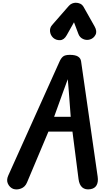

<svg xmlns="http://www.w3.org/2000/svg" viewBox="-20 -1414 828 1435"><path d="M78 -2.5Q52 -13.5 39.2 -40.8Q26.5 -68 41.5 -101.5L424 -952Q435.5 -978.5 450.8 -991.2Q466 -1004 502 -1004Q542 -1004 562.2 -991.8Q582.5 -979.5 586 -956L710 -93.5Q715.5 -54 701.8 -29.5Q688 -5 655.5 0Q617.5 6 595 -13.2Q572.5 -32.5 567 -75.5L521.5 -430.5H342L182 -50.5Q168 -16.5 136.8 -4.8Q105.5 7 78 -2.5ZM384.5 -541H508.5L494.5 -727.5L486.5 -822L452.5 -729.5ZM652.5 -1119Q625.5 -1111 600.8 -1122.5Q576 -1134 566.5 -1159L533 -1247.5L479 -1151.5Q459 -1115 429 -1113.8Q399 -1112.5 377.5 -1131.5Q357 -1151 354 -1178.5Q351 -1206 369.5 -1227L494 -1369.5Q505 -1382 518.8 -1387.8Q532.5 -1393.5 546.5 -1393.5Q563.5 -1393.5 579.2 -1386.5Q595 -1379.5 605.5 -1361L687 -1216.5Q707.5 -1180 693.8 -1153.8Q680 -1127.5 652.5 -1119Z"/></svg>

Font: Edu NSW ACT Hand Pre
Style: Regular
Weight: 400
Designer: Tina and Corey Anderson, Eben Sorkin, Mirko Velimirovic
Foundry: Sorkin Type Co.
Version: Version 2.000